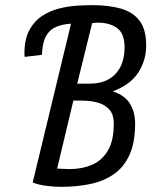

<svg xmlns="http://www.w3.org/2000/svg" viewBox="-20 -720 600 746"><path d="M216 6Q191 6 160 2Q129 -2 107 -11L256 -628Q223 -626 198 -615.5Q173 -605 159 -580Q145 -555 143 -507L76 -499Q75 -503 75 -507.5Q75 -512 75 -513Q75 -568 94 -603Q113 -638 143.5 -658Q174 -678 210 -687Q246 -696 280 -698Q314 -700 339 -700Q403 -700 450 -686.5Q497 -673 522.5 -639Q548 -605 548 -543Q548 -486 517.5 -438.5Q487 -391 418 -365Q465 -350 485 -317Q505 -284 505 -240Q505 -166 483 -118Q461 -70 422 -43Q383 -16 330.5 -5Q278 6 216 6ZM250 -63Q298 -63 337 -79.5Q376 -96 399 -134.5Q422 -173 422 -239Q422 -277 403.5 -296Q385 -315 357.5 -322Q330 -329 302 -329H265L202 -65Q205 -65 222.5 -64Q240 -63 250 -63ZM280 -395H330Q372 -395 402 -412Q432 -429 448 -460.5Q464 -492 464 -535Q464 -590 435 -611Q406 -632 360 -632Q355 -632 349.5 -631.5Q344 -631 338 -630Z"/></svg>

Font: Ubuntu Sans Mono
Style: Italic
Weight: 400
Italic angle: -13.5°
Monospace: yes
Designer: Dalton Maag Ltd
Foundry: Dalton Maag Ltd
Version: Version 1.006